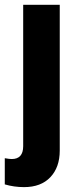

<svg xmlns="http://www.w3.org/2000/svg" viewBox="-33 -598 313 795"><path d="M-13.2 165.5V57.1Q6.3 60.5 15.6 60.5Q63 60.5 63 7.3V-578.1H214.4V25.4Q214.4 94.7 175.5 135.7Q136.7 176.8 66.4 176.8Q25.4 176.8 -13.2 165.5Z"/></svg>

Font: Oswald
Style: DemiBold
Weight: 600
Designer: Vernon Adams
Foundry: Vernon Adams
Version: 3.0; ttfautohint (v0.95) -l 8 -r 50 -G 200 -x 0 -w "G" -W -c